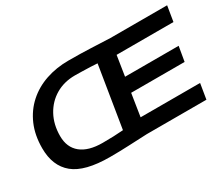

<svg xmlns="http://www.w3.org/2000/svg" viewBox="-121 -1013 1535 1325"><g transform="rotate(-30 647.0 -350.0)"><path d="M1203 0H728Q650 3 581 6.5Q512 10 430 10Q230 10 142 -62.5Q54 -135 54 -276Q54 -380 89 -460.5Q124 -541 186.5 -597Q249 -653 332.5 -681.5Q416 -710 513 -710Q612 -710 689 -706.5Q766 -703 842 -700H1294L1274 -578H821L796 -418H1223L1203 -301H777L749 -122H1223ZM599 -106 678 -593Q657 -595 624 -596Q591 -597 557.5 -598Q524 -599 501 -599Q414 -599 347 -559.5Q280 -520 241.5 -449.5Q203 -379 203 -287Q203 -197 262.5 -148.5Q322 -100 435 -100Q482 -100 521.5 -101.5Q561 -103 599 -106Z"/></g></svg>

Font: Georama Extended SemiBold
Style: Italic
Weight: 600
Width: 7
Italic angle: -9°
Designer: Jean-Baptiste Levee
Foundry: Production Type
Version: Version 1.000